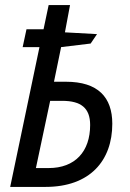

<svg xmlns="http://www.w3.org/2000/svg" viewBox="-20 -734 511 754"><path d="M20 0H159C333 0 421 -103 421 -248C421 -352 365 -413 239 -413H192L220 -549L336 -563L361 -600L235 -607L255 -714H171L151 -619H84L69 -549H135ZM121 -74 177 -338H224C298 -338 334 -310 334 -243C334 -139 275 -74 171 -74Z"/></svg>

Font: Noto Sans Display SemiCondensed
Style: Italic
Weight: 400
Width: 4
Italic angle: -12°
Designer: Monotype Design Team
Foundry: Monotype Imaging Inc.
Version: Version 1.900